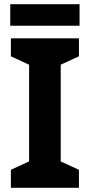

<svg xmlns="http://www.w3.org/2000/svg" viewBox="-20 -897 429 917"><path d="M357 0H32V-86L119 -126V-588L32 -628V-714H357V-628L270 -588V-126L357 -86ZM360 -877V-774H29V-877Z"/></svg>

Font: Noto Sans Adlam Unjoined
Style: Regular
Weight: 400
Designer: Mark Jamra, Neil Patel
Foundry: JamraPatel LLC
Version: Version 3.001